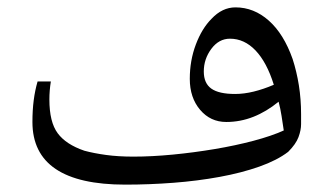

<svg xmlns="http://www.w3.org/2000/svg" viewBox="-20 -501 888 521"><path d="M320 0Q194 0 131 -42.5Q68 -85 68 -170Q68 -202 71.5 -229Q75 -256 82 -280H118Q116 -268 115 -255.5Q114 -243 114 -231Q114 -170 136.5 -139.5Q159 -109 209 -92Q235 -85 268 -80.5Q301 -76 342 -76Q392 -76 449 -81.5Q506 -87 562.5 -96.5Q619 -106 668 -119Q717 -132 750 -147Q747 -167 744 -186.5Q741 -206 736 -225Q703 -198 667.5 -184Q632 -170 594 -170Q551 -170 523 -203Q495 -236 495 -287Q495 -337 511.5 -380.5Q528 -424 554 -450Q583 -481 619 -481Q669 -481 709.5 -445Q750 -409 774 -341Q785 -307 791 -269.5Q797 -232 797 -191Q797 -180 797 -164Q797 -148 790 -129Q783 -110 762 -89Q732 -66 684 -49Q636 -32 576 -21Q516 -10 450.5 -5Q385 0 320 0ZM618 -246Q642 -246 668.5 -252.5Q695 -259 723 -271Q704 -332 673.5 -364Q643 -396 604 -396Q574 -396 553.5 -368.5Q533 -341 533 -307Q533 -275 553.5 -260.5Q574 -246 618 -246Z"/></svg>

Font: Noto Naskh Arabic
Style: Regular
Weight: 400
Designer: Monotype Design Team, David Williams, Mohamad Dakak and Nizar Qandah
Foundry: Monotype Imaging Inc.
Version: Version 2.013